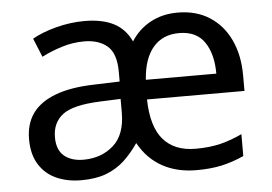

<svg xmlns="http://www.w3.org/2000/svg" viewBox="-44 -604 953 673"><g transform="rotate(-5 432.0 -268.0)"><path d="M603 -546Q668 -546 715 -516Q762 -486 787.5 -432Q813 -378 813 -306V-252H470Q472 -156 511.5 -110.5Q551 -65 625 -65Q675 -65 713 -74.5Q751 -84 789 -102V-25Q749 -7 710.5 1.5Q672 10 622 10Q553 10 501.5 -18.5Q450 -47 419 -103Q396 -69 368.5 -43.5Q341 -18 304.5 -4Q268 10 216 10Q168 10 129.5 -7Q91 -24 68.5 -59.5Q46 -95 46 -149Q46 -203 72.5 -240Q99 -277 153.5 -297.5Q208 -318 290 -320L380 -323V-357Q380 -422 349.5 -448Q319 -474 268 -474Q228 -474 189.5 -462Q151 -450 118 -433L91 -499Q126 -519 176 -532Q226 -545 275 -545Q337 -545 377.5 -524.5Q418 -504 439 -459Q465 -500 507 -523Q549 -546 603 -546ZM303 -259Q209 -255 173 -227Q137 -199 137 -148Q137 -103 162.5 -82Q188 -61 230 -61Q293 -61 335.5 -98.5Q378 -136 378 -214V-262ZM602 -474Q544 -474 510.5 -434.5Q477 -395 472 -321H720Q720 -390 691.5 -432Q663 -474 602 -474Z"/></g></svg>

Font: Noto Sans Symbols
Style: Regular
Weight: 400
Designer: Monotype Design Team
Foundry: Monotype Imaging Inc.
Version: Version 2.002